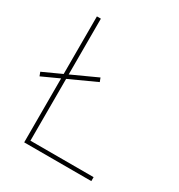

<svg xmlns="http://www.w3.org/2000/svg" viewBox="-176 -812 860 924"><g transform="rotate(30 254.0 -350.0)"><path d="M-9 -333 256 -454 264 -433 -1 -312ZM94 -700H116V-22H467V0H94Z"/></g></svg>

Font: Easer Grotesk Variable
Style: Regular
Weight: 400
Designer: Boardeaser, Bonnie Shaver-Troup, Thomas Jockin
Foundry: Lexend
Version: Version 1.001;Glyphs 3.1.2 (3151)